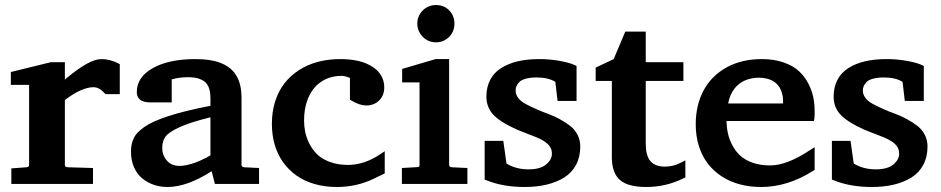

<svg xmlns="http://www.w3.org/2000/svg" viewBox="-20 -728 3726 760"><path d="M380.9 -494.1Q415.5 -494.1 447.3 -477.5L454.1 -474.1V-355.5H397.5L393.6 -359.4Q383.8 -370.6 372.8 -376.7Q361.8 -382.8 349.1 -382.8Q338.9 -382.8 326.9 -379.9Q314.9 -377 300.8 -371.1Q286.6 -365.2 270.3 -355.2Q253.9 -345.2 236.8 -332V-75.2Q236.8 -73.2 237.1 -72.3Q237.3 -71.3 238 -70.1Q238.8 -68.8 240 -68.1Q241.2 -67.4 243.7 -66.9Q246.1 -66.4 249.5 -65.9L348.1 -63V0H24.9V-61.5L85 -65.9Q95.2 -67.4 95.2 -75.2V-392.1H22.9V-442.9L181.6 -481.9H236.8V-412.6L242.7 -418Q333.5 -494.1 380.9 -494.1Z M622.1 -142.1Q622.1 -113.8 640.4 -92.5Q658.7 -71.3 691.4 -71.3Q704.1 -71.3 719.5 -74.7Q734.9 -78.1 747.8 -82.5Q760.7 -86.9 774.7 -93.3Q788.6 -99.6 796.9 -104Q805.2 -108.4 813 -113.3V-263.7Q733.4 -244.1 690.4 -224.4Q647.5 -204.6 634.8 -186.8Q622.1 -168.9 622.1 -142.1ZM521.5 -363.8Q521.5 -422.9 585 -458.5Q648.4 -494.1 753.9 -494.1Q816.9 -494.1 857.2 -477.3Q897.5 -460.4 916.7 -426.8Q936 -393.1 936 -340.8V-75.7Q936 -71.8 938.2 -69.3Q940.4 -66.9 946.3 -65.9L1005.4 -63V0H830.6L817.9 -50.3Q720.2 12.2 643.1 12.2Q614.7 12.2 589.4 3.7Q564 -4.9 543.5 -21.5Q522.9 -38.1 510.7 -65.4Q498.5 -92.8 498.5 -127.4Q498.5 -142.6 500.7 -154.5Q502.9 -166.5 508.8 -179.4Q514.6 -192.4 525.1 -203.4Q535.6 -214.4 552 -225.8Q568.4 -237.3 592 -247.8Q615.7 -258.3 647.2 -268.6Q678.7 -278.8 720.2 -289.1Q761.7 -299.3 813 -309.1V-340.3Q813 -359.9 808.8 -374.3Q804.7 -388.7 797.1 -397.7Q789.6 -406.7 777.8 -412.4Q766.1 -418 753.2 -420.2Q740.2 -422.4 724.1 -422.4Q706.5 -422.4 690.4 -420.2Q674.3 -418 659.7 -413.6V-322.8H570.8Q549.8 -323.7 539.1 -330.1Q526.9 -337.4 522.9 -351.6Q521.5 -357.4 521.5 -363.8Z M1183.6 -251Q1183.6 -228.5 1188 -206.1Q1192.4 -183.6 1204.6 -159.4Q1216.8 -135.3 1235.6 -116.9Q1254.4 -98.6 1285.9 -86.9Q1317.4 -75.2 1357.4 -75.2Q1421.4 -75.2 1483.9 -116.7L1502.9 -129.4V-41.5L1460.4 -21Q1392.1 12.2 1313.5 12.2Q1266.1 12.2 1225.3 0.5Q1184.6 -11.2 1153.6 -33.2Q1122.6 -55.2 1100.6 -85.9Q1078.6 -116.7 1067.4 -155.3Q1056.2 -193.8 1056.2 -237.8Q1056.2 -286.1 1069.3 -327.1Q1082.5 -368.2 1106.4 -398.7Q1130.4 -429.2 1163.8 -450.7Q1197.3 -472.2 1238.5 -483.2Q1279.8 -494.1 1326.7 -494.1Q1408.2 -494.1 1454.6 -463.6Q1501 -433.1 1501 -381.8Q1501 -350.1 1480.7 -330.3Q1460.4 -310.5 1429.7 -310.5Q1404.3 -310.5 1371.6 -329.6L1365.2 -333V-419.4Q1346.7 -427.7 1331.5 -427.7Q1314.9 -427.7 1299.6 -424.6Q1284.2 -421.4 1270.8 -415.3Q1257.3 -409.2 1245.6 -400.4Q1233.9 -391.6 1224.1 -380.1Q1214.4 -368.7 1206.8 -354.5Q1199.2 -340.3 1194.1 -324.2Q1189 -308.1 1186.3 -289.6Q1183.6 -271 1183.6 -251Z M1570.8 0V-63L1630.9 -66.4Q1637.2 -66.9 1638.9 -68.8Q1640.6 -70.8 1640.6 -75.7V-401.9H1571.8V-455.1L1704.1 -494.1H1757.8V-75.7Q1757.8 -74.2 1758.1 -73.2Q1758.3 -72.3 1759 -71Q1759.8 -69.8 1760.7 -68.8Q1761.7 -67.9 1763.7 -67.1Q1765.6 -66.4 1768.1 -65.9L1830.1 -63V0ZM1631.8 -634.8Q1631.8 -664.1 1652.8 -686Q1673.8 -708 1706.1 -708Q1738.3 -708 1758.5 -686.5Q1778.8 -665 1778.8 -634.8Q1778.8 -602.5 1757.3 -581.5Q1735.8 -560.5 1706.1 -560.5Q1674.3 -560.5 1653.1 -582.8Q1631.8 -605 1631.8 -634.8Z M2114.7 -494.1Q2157.2 -494.1 2196.5 -486.8Q2235.8 -479.5 2255.4 -470.2L2262.2 -466.8V-328.6H2187L2178.2 -403.8Q2150.9 -421.4 2104.5 -421.4Q2079.1 -421.4 2061.3 -416.5Q2043.5 -411.6 2035.4 -403.1Q2027.3 -394.5 2024.2 -386.7Q2021 -378.9 2021 -369.6Q2021 -353 2032 -339.4Q2043 -325.7 2061 -316.2Q2079.1 -306.6 2102.1 -296.4Q2125 -286.1 2148.9 -277.6Q2172.9 -269 2195.8 -256.3Q2218.8 -243.7 2236.8 -229.7Q2254.9 -215.8 2265.9 -194.8Q2276.9 -173.8 2276.9 -148.4Q2276.9 -106.9 2260.3 -75.7Q2243.7 -44.4 2213.6 -25.6Q2183.6 -6.8 2144 2.7Q2104.5 12.2 2056.2 12.2Q1971.2 12.2 1906.2 -14.2L1898.4 -17.1V-170.4H1972.2L1984.9 -80.6Q1997.6 -72.8 2011.7 -67.6Q2025.9 -62.5 2040.8 -60.1Q2055.7 -57.6 2071.8 -57.6Q2118.2 -57.6 2141.4 -76.7Q2164.6 -95.7 2164.6 -119.6Q2164.6 -134.8 2157.7 -146.2Q2150.9 -157.7 2134.3 -168.7Q2117.7 -179.7 2088.4 -190.4L2026.4 -214.8Q1958.5 -245.6 1931.9 -274.9Q1905.3 -304.2 1905.3 -345.2Q1905.3 -383.3 1920.4 -412.1Q1935.5 -440.9 1963.9 -458.7Q1992.2 -476.6 2029.8 -485.4Q2067.4 -494.1 2114.7 -494.1Z M2536.1 -158.7Q2536.1 -137.2 2540 -121.1Q2543.9 -105 2550.8 -95.2Q2557.6 -85.4 2567.6 -79.3Q2577.6 -73.2 2588.1 -70.8Q2598.6 -68.4 2611.8 -68.4Q2645 -68.4 2674.8 -84L2692.9 -93.3V-25.4L2686 -22.5Q2616.2 12.2 2538.6 12.2Q2465.3 12.2 2433.6 -15.9Q2401.9 -43.9 2401.9 -105.5V-407.7H2337.9V-460.4L2409.2 -494.1L2455.1 -603H2536.1V-481.9H2685.1V-407.7H2536.1Z M2855.5 -249Q2856.4 -222.7 2861.6 -199.2Q2866.7 -175.8 2879.4 -152.1Q2892.1 -128.4 2910.9 -111.3Q2929.7 -94.2 2959.7 -83.7Q2989.7 -73.2 3028.3 -73.2Q3094.7 -73.2 3185.5 -133.3L3204.6 -145.5V-55.2L3198.7 -51.8Q3097.7 12.2 2992.7 12.2Q2948.2 12.2 2908.7 1.7Q2869.1 -8.8 2837.2 -29.5Q2805.2 -50.3 2782.2 -79.8Q2759.3 -109.4 2746.6 -149.2Q2733.9 -189 2733.9 -235.8Q2733.9 -312 2765.1 -370.1Q2796.4 -428.2 2856 -461.2Q2915.5 -494.1 2996.1 -494.1Q3043.9 -494.1 3081.5 -481Q3119.1 -467.8 3141.8 -447Q3164.6 -426.3 3179.2 -398.2Q3193.8 -370.1 3199.2 -343.3Q3204.6 -316.4 3204.6 -287.6V-274.9Q3204.6 -269 3203.6 -259.8L3202.1 -249ZM3079.6 -327.1Q3079.6 -336.4 3078.4 -345.2Q3077.1 -354 3074 -363.5Q3070.8 -373 3066.2 -381.1Q3061.5 -389.2 3054 -396.5Q3046.4 -403.8 3036.9 -408.9Q3027.3 -414.1 3013.9 -417.2Q3000.5 -420.4 2984.4 -420.4Q2963.9 -420.4 2946 -415.5Q2928.2 -410.6 2914.1 -401.6Q2899.9 -392.6 2889.4 -379.9Q2878.9 -367.2 2872.1 -351.6Q2865.2 -335.9 2862.3 -318.4H3079.6Z M3489.3 -494.1Q3531.7 -494.1 3571 -486.8Q3610.4 -479.5 3629.9 -470.2L3636.7 -466.8V-328.6H3561.5L3552.7 -403.8Q3525.4 -421.4 3479 -421.4Q3453.6 -421.4 3435.8 -416.5Q3418 -411.6 3409.9 -403.1Q3401.9 -394.5 3398.7 -386.7Q3395.5 -378.9 3395.5 -369.6Q3395.5 -353 3406.5 -339.4Q3417.5 -325.7 3435.5 -316.2Q3453.6 -306.6 3476.6 -296.4Q3499.5 -286.1 3523.4 -277.6Q3547.4 -269 3570.3 -256.3Q3593.3 -243.7 3611.3 -229.7Q3629.4 -215.8 3640.4 -194.8Q3651.4 -173.8 3651.4 -148.4Q3651.4 -106.9 3634.8 -75.7Q3618.2 -44.4 3588.1 -25.6Q3558.1 -6.8 3518.6 2.7Q3479 12.2 3430.7 12.2Q3345.7 12.2 3280.8 -14.2L3272.9 -17.1V-170.4H3346.7L3359.4 -80.6Q3372.1 -72.8 3386.2 -67.6Q3400.4 -62.5 3415.3 -60.1Q3430.2 -57.6 3446.3 -57.6Q3492.7 -57.6 3515.9 -76.7Q3539.1 -95.7 3539.1 -119.6Q3539.1 -134.8 3532.2 -146.2Q3525.4 -157.7 3508.8 -168.7Q3492.2 -179.7 3462.9 -190.4L3400.9 -214.8Q3333 -245.6 3306.4 -274.9Q3279.8 -304.2 3279.8 -345.2Q3279.8 -383.3 3294.9 -412.1Q3310.1 -440.9 3338.4 -458.7Q3366.7 -476.6 3404.3 -485.4Q3441.9 -494.1 3489.3 -494.1Z"/></svg>

Font: TAML ThiruValluvar
Style: Bold
Weight: 400
Version: Version 0.271; dev 7ad24fM